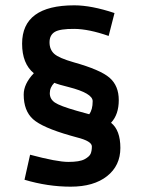

<svg xmlns="http://www.w3.org/2000/svg" viewBox="-20 -691 540 721"><path d="M69 -336Q69 -376 107 -416Q63 -452 63 -527Q63 -671 259 -671Q323 -671 410 -642L388 -556Q314 -582 259.5 -582.5Q205 -583 185.5 -571Q166 -559 166 -532Q166 -505 183.5 -489Q201 -473 257 -457Q357 -429 391.5 -399Q426 -369 426 -315Q426 -261 397 -230Q432 -202 432 -135.5Q432 -69 382 -29.5Q332 10 245.5 10Q159 10 72 -16L93 -110Q194 -83 236.5 -83Q279 -83 297.5 -93Q316 -103 320.5 -114Q325 -125 325 -141Q325 -161 269 -175Q253 -179 244 -182Q139 -212 104 -243.5Q69 -275 69 -336ZM184 -380Q167 -363 167 -341Q167 -319 186 -306Q205 -293 268 -275L315 -262Q328 -279 328 -311Q328 -341 238 -364Q201 -373 184 -380Z"/></svg>

Font: TypoPRO Lekton
Style: Bold
Weight: 700
Monospace: yes
Designer: Paolo Mazzetti, Luciano Perondi, Raffaele Flato, Elena Papassissa, Emilio Macchia, Michela Povoleri, Tobias Seemiller, R
Version: Version 34.000